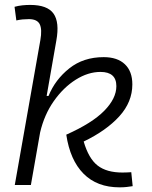

<svg xmlns="http://www.w3.org/2000/svg" viewBox="-20 -763 626 792"><path d="M473.1 9.8Q380.4 9.8 324.7 -46.4Q269 -102.5 253.4 -207.5Q359.9 -254.9 409.9 -305.9Q460 -356.9 460 -407.7Q460 -466.3 394.5 -466.3Q343.3 -466.3 292.5 -434.3Q241.7 -402.3 202.1 -346.2Q162.6 -290 145.5 -216.8L107.4 0H41L146.5 -597.7Q154.3 -642.1 143.8 -663.1Q133.3 -684.1 99.1 -684.1Q86.4 -684.1 73.2 -682.9Q60.1 -681.6 47.4 -678.7L40 -734.9Q55.7 -739.3 72 -741Q88.4 -742.7 104.5 -742.7Q175.3 -742.7 200.7 -707Q226.1 -671.4 212.4 -595.7L172.4 -367.2H180.2Q207.5 -434.6 265.9 -481Q324.2 -527.3 407.7 -527.3Q464.4 -527.3 495.1 -498Q525.9 -468.8 525.9 -415Q525.9 -342.3 472.2 -283.2Q418.5 -224.1 325.2 -179.2Q345.7 -108.9 382.8 -80.1Q419.9 -51.3 484.9 -51.3Q498 -51.3 505.6 -51.8Q513.2 -52.2 521.5 -52.7L527.3 4.9Q515.1 6.8 502.7 8.3Q490.2 9.8 473.1 9.8Z"/></svg>

Font: Cascadia Mono Light
Style: Italic
Weight: 300
Italic angle: -10°
Monospace: yes
Designer: Aaron Bell
Foundry: Saja Typeworks
Version: Version 2404.023; ttfautohint (v1.8.4)